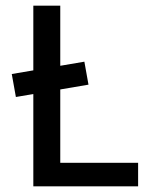

<svg xmlns="http://www.w3.org/2000/svg" viewBox="-20 -657 519 677"><path d="M36 -315 21.5 -396 277.5 -439.5 292 -358.5ZM192.5 -637V-83H467V0H97.5V-637Z"/></svg>

Font: Karla Medium
Style: Regular
Weight: 500
Designer: Jonathan Pinhorn
Version: Version 2.001